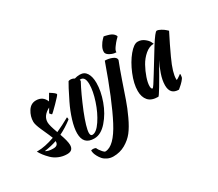

<svg xmlns="http://www.w3.org/2000/svg" viewBox="-231 -912 1643 1444"><g transform="rotate(-30 590.5 -189.5)"><path d="M72 -98Q27 -82 -36 -73Q-14 -58 26 -58Q29 -58 33 -58Q74 -59 72 -98ZM96 -437Q156 -437 178 -381L211 -437Q258 -408 258 -398Q258 -391 206 -338.5Q154 -286 150 -286Q148 -286 144 -290Q140 -294 137 -299L134 -303L156 -341Q90 -307 90 -250Q90 -222 117 -150Q173 -175 235 -210Q236 -209 236.5 -206.5Q237 -204 238 -198Q239 -192 236 -189Q182 -148 127 -121Q152 -51 152 -19Q152 5 139.5 18Q127 31 99 31Q62 31 28.5 17Q-5 3 -28 -20Q-51 -43 -65 -61.5Q-79 -80 -90 -100Q-85 -100 -80 -100Q-19 -100 66 -130Q61 -145 22 -231Q-1 -283 -1 -307Q-1 -354 25 -395.5Q51 -437 96 -437Z M382 -440Q390 -443 399 -443Q416 -443 433 -433Q454 -440 479 -440Q518 -440 537.5 -408.5Q557 -377 557 -324Q557 -253 527.5 -171Q498 -89 445.5 -29Q393 31 336 31Q335 31 335 31Q335 31 334 31Q241 31 241 -67Q241 -113 260.5 -177Q280 -241 310.5 -303Q341 -365 355.5 -392.5Q370 -420 382 -440ZM459 -406Q462 -401 462 -397Q462 -395 461 -393Q418 -314 366 -187Q320 -71 319 -26Q319 0 336 0Q371 0 412 -61Q453 -122 479.5 -202.5Q506 -283 506 -341Q506 -405 469 -407Q464 -407 459 -406Z M695 -437Q727 -437 757.5 -424.5Q788 -412 787 -390Q764 -332 734 -245Q704 -158 684.5 -101Q665 -44 634 22.5Q603 89 572.5 128Q542 167 495.5 193.5Q449 220 392 220Q365 220 342 209Q319 198 306 183Q293 168 283.5 150Q274 132 271 119.5Q268 107 268 100Q268 94 284 94Q294 94 303 97Q312 100 311 105Q314 111 319.5 119.5Q325 128 337.5 142.5Q350 157 358 157Q359 157 359 157Q434 155 513.5 3.5Q593 -148 695 -437ZM778 -599Q782 -599 788 -597.5Q794 -596 809.5 -592Q825 -588 836.5 -582.5Q848 -577 858 -567Q868 -557 869 -546Q862 -539 850.5 -527.5Q839 -516 820.5 -491Q802 -466 802 -452Q802 -450 803 -448Q800 -448 797 -448Q776 -448 750 -461.5Q724 -475 721 -493Q721 -496 721 -500Q721 -521 735 -545.5Q749 -570 764 -585Z M980 -437Q1010 -437 1034.5 -418.5Q1059 -400 1068 -382L1077 -363Q1077 -363 1076 -363Q1038 -363 1002 -332.5Q966 -302 942.5 -259.5Q919 -217 904.5 -174Q890 -131 890 -103Q890 -77 902 -76Q910 -77 964 -167Q1018 -257 1074.5 -347Q1131 -437 1145 -437Q1159 -437 1179.5 -425.5Q1200 -414 1213 -402L1226 -390Q1194 -326 1181 -300Q1168 -274 1140.5 -214.5Q1113 -155 1101.5 -115.5Q1090 -76 1090 -51Q1090 -46 1090 -42Q1090 -41 1091 -41Q1094 -41 1105 -47.5Q1116 -54 1125 -61L1134 -68Q1139 -63 1134 -40Q1132 -30 1115.5 -12Q1099 6 1084 18L1069 31Q994 31 994 -49Q994 -92 1012 -144.5Q1030 -197 1051 -237Q918 0 908 0Q849 0 822 -31Q795 -62 795 -115Q795 -177 827 -254.5Q859 -332 902.5 -384.5Q946 -437 979 -437Q980 -437 980 -437Z"/></g></svg>

Font: Vervelle
Style: Script
Weight: 400
Monospace: yes
Designer: Nur Solikh
Foundry: Astageni Type
Version: Version 1.0